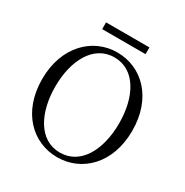

<svg xmlns="http://www.w3.org/2000/svg" viewBox="-198 -1033 1163 1208"><g transform="rotate(30 383.5 -428.5)"><path d="M226 -824H541V-873H226ZM383 16C561 16 710 -126 710 -364C710 -605 561 -745 383 -745C206 -745 56 -601 56 -364C56 -123 206 16 383 16ZM383 -18C231 -18 151 -175 151 -364C151 -552 231 -709 383 -709C536 -709 615 -552 615 -364C615 -175 536 -18 383 -18Z"/></g></svg>

Font: Noto Serif CJK TC
Style: Regular
Weight: 400
Designer: Ryoko NISHIZUKA 西塚涼子 (kana & ideographs); Frank Grießhammer (Latin, Greek & Cyrillic); Wenlong ZHANG 张文龙 (bopomofo); San
Foundry: Adobe
Version: Version 2.001;hotconv 1.1.0;makeotfexe 2.6.0